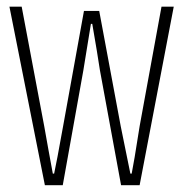

<svg xmlns="http://www.w3.org/2000/svg" viewBox="-20 -546 540 566"><path d="M112.3 0 7.8 -526.4H43.9L110.4 -173.8Q114.3 -152.3 122.6 -105.5Q130.9 -58.6 135.7 -34.2H139.6Q146.5 -65.4 166 -173.8L227.5 -513.7H272.5L335.9 -173.8Q352.5 -90.8 364.3 -34.2H368.2Q374 -61.5 391.6 -173.8L456.1 -526.4H492.2L391.6 0H336.9L274.4 -339.8Q267.6 -385.7 252 -475.6H248L225.6 -337.9L165 0Z"/></svg>

Font: GenEi Gothic M ExtraLight
Style: Regular
Weight: 200
Designer: o_tamon (Modified); [Source Han Sans]
Ryoko NISHIZUKA  (kana & ideographs); Paul D. Hunt (Latin, Greek & Cyrillic); Wenl
Version: Version 1.1a;Original Version 1.004